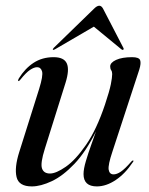

<svg xmlns="http://www.w3.org/2000/svg" viewBox="-20 -642 521 670"><path d="M444.5 -82Q447.5 -81 443.5 -76Q417 -36 383.8 -13.8Q350.5 8.5 318 8.5Q271.5 8.5 271.5 -34.5Q271.5 -52.5 279.8 -80.2Q288 -108 298.2 -136.2Q308.5 -164.5 315 -183.5Q279.5 -112 239.5 -70Q199.5 -28 160.8 -9.8Q122 8.5 91 8.5Q45.5 8.5 37.8 -24.2Q30 -57 47 -111L116.5 -331.5Q131 -378 126.8 -392.8Q122.5 -407.5 109.5 -407.5Q99 -407.5 85 -398.2Q71 -389 51 -364Q46.5 -358.5 44.5 -359Q41.5 -360 45.5 -368Q67 -403 97.2 -422.8Q127.5 -442.5 167 -442.5Q203.5 -442.5 213.2 -420.5Q223 -398.5 208.5 -352.5L136.5 -123Q120.5 -72.5 126.5 -54.5Q132.5 -36.5 154.5 -36.5Q175.5 -36.5 209.5 -60Q243.5 -83.5 280.2 -136.5Q317 -189.5 346.5 -277.5Q362 -324 366.8 -348Q371.5 -372 371.5 -383.5Q371.5 -392 368 -397Q364.5 -402 364.5 -410Q364.5 -423.5 385.2 -433Q406 -442.5 441 -442.5Q465 -442.5 469 -432Q473 -421.5 466 -399L372.5 -113.5Q356.5 -66 359.2 -49.8Q362 -33.5 376.5 -33.5Q387.5 -33.5 401.5 -42.8Q415.5 -52 438.5 -78.5Q442 -82.5 444.5 -82ZM410 -468.5Q408 -466.5 403.5 -470L307.5 -549L172 -470Q166.5 -467 164.5 -468.5Q163.5 -470.5 167.5 -475L308.5 -612Q318.5 -622 326.5 -622Q334 -622 339.5 -612L410.5 -475Q413 -470.5 410 -468.5Z"/></svg>

Font: Fraunces 144pt S000
Style: Italic
Weight: 400
Italic angle: -16°
Version: Version 1.000; ttfautohint (v1.8.3)